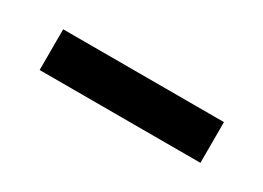

<svg xmlns="http://www.w3.org/2000/svg" viewBox="-19 -780 476 347"><g transform="rotate(30 219.0 -606.5)"><path d="M51.5 -564V-649H387V-564Z"/></g></svg>

Font: AnekLatin_SemiExpandedSemiBold
Style: Regular
Weight: 600
Width: 6
Designer: Yesha Goshar
Foundry: Ek Type
Version: Version 1.003